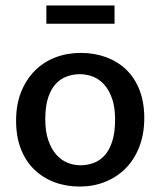

<svg xmlns="http://www.w3.org/2000/svg" viewBox="-20 -674 588 704"><path d="M509 -241Q509 -182 490.5 -135Q472 -88 440 -56Q408 -24 365 -7Q322 10 272 10Q222 10 179.5 -6Q137 -22 105.5 -52.5Q74 -83 56.5 -128Q39 -173 39 -231Q39 -291 57.5 -337Q76 -383 108 -415Q140 -447 183 -463.5Q226 -480 276 -480Q326 -480 368.5 -464.5Q411 -449 442.5 -419Q474 -389 491.5 -344Q509 -299 509 -241ZM402 -236Q402 -281 391 -312.5Q380 -344 362 -364Q344 -384 320.5 -393Q297 -402 273 -402Q249 -402 226 -394Q203 -386 185 -367Q167 -348 156.5 -316Q146 -284 146 -236Q146 -192 157 -160Q168 -128 186 -107.5Q204 -87 227 -77.5Q250 -68 275 -68Q299 -68 322 -76Q345 -84 363 -103.5Q381 -123 391.5 -155.5Q402 -188 402 -236ZM400 -654V-587H150V-654Z"/></svg>

Font: Ek Mukta Medium
Style: Regular
Weight: 500
Designer: Girish Dalvi and Yashodeep Gholap
Foundry: Ek Type
Version: Version 2.538;PS 1.002;hotconv 16.6.51;makeotf.lib2.5.65220;